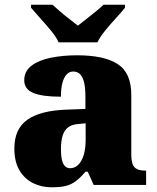

<svg xmlns="http://www.w3.org/2000/svg" viewBox="-20 -786 666 816"><path d="M199 10Q156 10 120 -8Q84 -26 62.5 -62.5Q41 -99 41 -155Q41 -238 96 -277Q151 -316 262 -320L343 -323V-375Q343 -412 337.5 -435.5Q332 -459 320.5 -470.5Q309 -482 291 -482Q275 -482 263.5 -470Q252 -458 245.5 -434.5Q239 -411 239 -375Q160 -375 121.5 -391Q83 -407 83 -445Q83 -483 113.5 -506.5Q144 -530 195.5 -540.5Q247 -551 308 -551Q423 -551 480.5 -513.5Q538 -476 538 -383V-131Q538 -104 543.5 -89Q549 -74 562 -67.5Q575 -61 597 -61H601V0H378L353 -56H343Q321 -30 301.5 -15.5Q282 -1 258.5 4.5Q235 10 199 10ZM278 -71Q298 -71 313 -86Q328 -101 336 -128Q344 -155 344 -191V-262L313 -259Q285 -257 269 -244.5Q253 -232 246 -209Q239 -186 239 -152Q239 -126 243 -107.5Q247 -89 256 -80Q265 -71 278 -71ZM229 -606Q219 -629 197 -655.5Q175 -682 151.5 -708Q128 -734 112 -753V-766H203Q214 -756 233.5 -739Q253 -722 274.5 -705.5Q296 -689 311 -677Q326 -689 347.5 -705.5Q369 -722 389.5 -739Q410 -756 420 -766H511V-753Q496 -734 472 -708Q448 -682 426.5 -655.5Q405 -629 394 -606Z"/></svg>

Font: Noto Serif Kannada Black
Style: Regular
Weight: 900
Version: Version 2.003